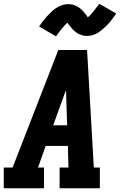

<svg xmlns="http://www.w3.org/2000/svg" viewBox="-21 -1001 641 1021"><path d="M-1 0V-110H46L289 -735H442L478 -110H510V0H296V-110H343L340 -225H222L181 -110H213V0ZM262 -335H336L331 -490Q331 -498 330.5 -506Q330 -514 330 -522Q327 -514 324 -506Q321 -498 318 -490ZM277 -808 187 -860Q196 -874 204.5 -885Q213 -896 221.5 -906Q230 -916 238 -924Q246 -932 253.5 -939.5Q261 -947 272 -954.5Q283 -962 294 -967.5Q305 -973 317.5 -976Q330 -979 342 -979Q347 -979 353 -978.5Q359 -978 364.5 -976.5Q370 -975 375.5 -973Q381 -971 386 -968.5Q391 -966 395.5 -963Q400 -960 404 -957.5Q408 -955 413 -950Q418 -945 421.5 -941Q425 -937 428 -933Q431 -929 434 -925.5Q437 -922 440 -917.5Q443 -913 446 -909Q454 -915 459.5 -921.5Q465 -928 472.5 -936.5Q480 -945 488.5 -956.5Q497 -968 507 -981L597 -929Q588 -916 579.5 -904.5Q571 -893 562.5 -883Q554 -873 546 -865Q538 -857 530 -850Q522 -843 511.5 -835Q501 -827 490 -821.5Q479 -816 466.5 -813Q454 -810 442 -810Q436 -810 430.5 -810.5Q425 -811 419.5 -812.5Q414 -814 408.5 -816Q403 -818 397.5 -820.5Q392 -823 388 -826Q384 -829 380 -832Q376 -835 371 -839.5Q366 -844 362.5 -848Q359 -852 356 -856Q353 -860 350 -863.5Q347 -867 343.5 -872Q340 -877 338 -880Q330 -874 324 -867.5Q318 -861 311 -852.5Q304 -844 295.5 -833Q287 -822 277 -808Z"/></svg>

Font: Iosevka Slab XBdExObl
Style: Regular
Weight: 800
Width: 7
Italic angle: -9°
Monospace: yes
Designer: Belleve Invis
Foundry: Belleve Invis
Version: Version 11.1.0; ttfautohint (v1.8.3)